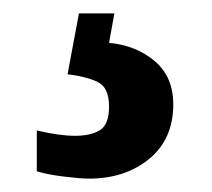

<svg xmlns="http://www.w3.org/2000/svg" viewBox="-20 -29 317 287"><path d="M113 238Q101 238 76 235Q51 232 35 227V166Q69 174 92 174Q116 174 129.5 165.5Q143 157 143 130Q143 101 125 93Q107 85 81 82L98 -9H151L143 35Q184 39 211.5 62.5Q239 86 239 127Q239 179 203 208.5Q167 238 113 238Z"/></svg>

Font: Noto Serif Bengali ExtraCondensed Black
Style: Regular
Weight: 900
Width: 2
Designer: Juan Bruce, Universal Thirst, Indian Type Foundry and the Monotype Design Team.
Foundry: Monotype Imaging Inc.
Version: Version 2.003; ttfautohint (v1.8.4.7-5d5b)